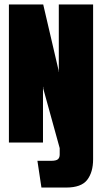

<svg xmlns="http://www.w3.org/2000/svg" viewBox="-20 -640 458 862"><path d="M166 202 148 82H209Q232 82 240 75Q248 68 248 54V25L174 -243V-250H173V0H20V-620H174L243 -324V-318H244V-620H398V75Q398 133 371.5 167.5Q345 202 277 202Z"/></svg>

Font: Smooch Sans Black
Style: Regular
Weight: 900
Designer: Robert E. Leuschke
Foundry: Robert E. Leuschke
Version: Version 1.010; ttfautohint (v1.8.3)